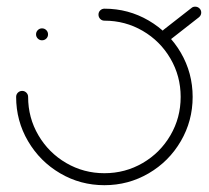

<svg xmlns="http://www.w3.org/2000/svg" viewBox="-20 -544 614 564"><path d="M85.9 -443Q85.9 -450.4 91.1 -455.6Q96.3 -460.7 103.3 -460.7Q110.7 -460.7 115.9 -455.6Q121.1 -450.4 121.1 -443Q121.1 -435.6 115.9 -430.6Q110.7 -425.6 103.3 -425.6Q96.3 -425.6 91.1 -430.7Q85.9 -435.9 85.9 -443ZM269.3 -501.1Q269.3 -508.5 274.4 -513.5Q279.6 -518.5 286.7 -518.5Q357 -518.5 416.7 -483.7Q476.3 -448.9 511.1 -389.3Q545.9 -329.6 545.9 -259.3Q545.9 -188.9 511.1 -129.3Q476.3 -69.6 416.7 -34.8Q357 0 286.7 0Q216.3 0 156.9 -34.8Q97.4 -69.6 62.4 -129.3Q27.4 -188.9 27.4 -259.3Q27.4 -266.7 32.6 -271.9Q37.8 -277 45.2 -277Q52.2 -277 57.4 -271.9Q62.6 -266.7 62.6 -259.3Q62.6 -198.1 92.8 -146.7Q123 -95.2 174.4 -65.2Q225.9 -35.2 286.7 -35.2Q347.8 -35.2 399.3 -65.2Q450.7 -95.2 480.7 -146.7Q510.7 -198.1 510.7 -259.3Q510.7 -320.4 480.7 -371.9Q450.7 -423.3 399.3 -453.3Q347.8 -483.3 286.7 -483.3Q279.3 -483.3 274.3 -488.5Q269.3 -493.7 269.3 -501.1ZM471.9 -425.2Q464.4 -425.2 459.3 -430.4Q454.1 -435.6 454.1 -443Q454.1 -451.1 460.7 -456.7L542.6 -520.7Q546.7 -524.4 553.3 -524.4Q560.7 -524.4 565.9 -519.4Q571.1 -514.4 571.1 -507Q571.1 -498.9 564.4 -493.3L482.6 -429.3Q477.8 -425.2 471.9 -425.2Z"/></svg>

Font: 26F Galaxy Sans Light
Style: Regular
Weight: 300
Designer: C₂₉H₂₅N₃O₅
Version: Version 1.100